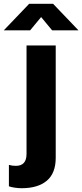

<svg xmlns="http://www.w3.org/2000/svg" viewBox="-108 -816 434 1013"><path d="M6 177Q-13 177 -31.5 174Q-50 171 -61 167V54Q-45 59 -24 59Q32 59 32 -4V-576H186V16Q186 98 139 137.5Q92 177 6 177ZM-88 -656 46 -796H172L306 -656H167L109 -726L51 -656Z"/></svg>

Font: BDO Grotesk
Style: Bold
Weight: 700
Designer: Deni Anggara
Foundry: Lokal Container
Version: Version 2.000